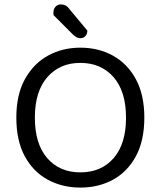

<svg xmlns="http://www.w3.org/2000/svg" viewBox="-20 -837 729 870"><path d="M634 -304Q634 -200 596 -129.5Q558 -59 492.5 -23Q427 13 344 13Q262 13 196 -23Q130 -59 92 -129.5Q54 -200 54 -304Q54 -408 93 -478.5Q132 -549 197.5 -585Q263 -621 344 -621Q426 -621 491.5 -585Q557 -549 595.5 -478.5Q634 -408 634 -304ZM551 -304Q551 -423 494.5 -487.5Q438 -552 344 -552Q251 -552 194.5 -487.5Q138 -423 138 -304Q138 -185 194 -120.5Q250 -56 344 -56Q439 -56 495 -120.5Q551 -185 551 -304ZM311 -680 223 -768Q222 -772 222 -775Q222 -778 222 -780Q222 -796 231.5 -806.5Q241 -817 256 -817Q279 -817 292 -799L376 -698Q375 -682 366.5 -673Q358 -664 344 -664Q334 -664 326.5 -668.5Q319 -673 311 -680Z"/></svg>

Font: Baloo Paaji 2
Style: Regular
Weight: 400
Designer: Shuchita Grover, Noopur Datye and Ek Type
Foundry: Ek Type
Version: Version 1.700